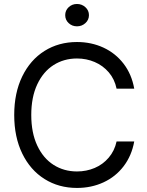

<svg xmlns="http://www.w3.org/2000/svg" viewBox="-20 -926 733 956"><path d="M363.3 -634.8Q298.3 -634.8 246.8 -602.1Q195.3 -569.3 165.5 -505.9Q135.7 -442.4 135.7 -353.5Q135.7 -264.6 165.5 -201.2Q195.3 -137.7 246.8 -105Q298.3 -72.3 363.3 -72.3Q410.2 -72.3 451.2 -89.6Q492.2 -106.9 521.2 -140.9Q550.3 -174.8 560.5 -221.7H648.4Q635.7 -150.9 595.7 -98.4Q555.7 -45.9 495.4 -18.1Q435.1 9.8 363.3 9.8Q272.5 9.8 201.7 -34.7Q130.9 -79.1 90.8 -161.4Q50.8 -243.7 50.8 -353.5Q50.8 -463.4 90.8 -545.7Q130.9 -627.9 201.7 -672.4Q272.5 -716.8 363.3 -716.8Q434.6 -716.8 494.9 -689Q555.2 -661.1 595.5 -608.6Q635.7 -556.2 648.4 -484.4H560.5Q550.8 -531.7 521.7 -565.7Q492.7 -599.6 451.4 -617.2Q410.2 -634.8 363.3 -634.8ZM304.7 -850.6Q304.7 -874 321.8 -890.1Q338.9 -906.2 363.3 -906.2Q387.7 -906.2 405.3 -890.1Q422.9 -874 422.9 -850.6Q422.9 -827.1 405.3 -811Q387.7 -794.9 363.3 -794.9Q338.9 -794.9 321.8 -811Q304.7 -827.1 304.7 -850.6Z"/></svg>

Font: Pretendard Std
Style: Regular
Weight: 400
Designer: Base glyphs from Inter by Rasmus Andersson; Hangeul glyphs from Noto Sans CJK(Source Han Sans) by Jang Soo-young and Kan
Foundry: Kil Hyung-jin
Version: Version 1.309